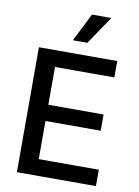

<svg xmlns="http://www.w3.org/2000/svg" viewBox="-100 -1004 775 1070"><g transform="rotate(10 287.5 -469.0)"><path d="M72.3 -707H515.6V-614.3H179.7V-400.4H492.2V-308.6H179.7V-92.8H519.5V0H72.3ZM332 -937.5H441.4L334 -778.3H252Z"/></g></svg>

Font: Pretendard Medium
Style: Regular
Weight: 500
Designer: Base glyphs from Inter by Rasmus Andersson; Hangeul glyphs from Noto Sans CJK(Source Han Sans) by Jang Soo-young and Kan
Foundry: Kil Hyung-jin
Version: Version 1.309